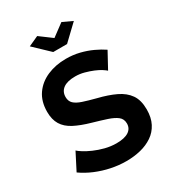

<svg xmlns="http://www.w3.org/2000/svg" viewBox="-219 -1040 1051 1167"><g transform="rotate(-30 306.5 -457.0)"><path d="M497 -524Q490 -531 471.5 -543Q453 -555 426.5 -566Q400 -577 369 -585.5Q338 -594 306 -594Q250 -594 221.5 -573Q193 -552 193 -514Q193 -485 211 -468Q229 -451 265 -439Q301 -427 355 -413Q425 -396 476.5 -371.5Q528 -347 555.5 -307.5Q583 -268 583 -203Q583 -146 562 -105.5Q541 -65 504 -40Q467 -15 420 -3.5Q373 8 320 8Q267 8 214 -3Q161 -14 112 -34.5Q63 -55 22 -84L83 -203Q92 -194 115 -179.5Q138 -165 171 -150.5Q204 -136 243 -126Q282 -116 322 -116Q378 -116 407 -135Q436 -154 436 -189Q436 -221 413 -239Q390 -257 349 -270.5Q308 -284 252 -300Q185 -319 140 -342.5Q95 -366 73 -402Q51 -438 51 -492Q51 -565 85.5 -614.5Q120 -664 179 -689.5Q238 -715 310 -715Q360 -715 404.5 -704Q449 -693 488 -675Q527 -657 558 -636ZM229 -922 314 -859 399 -922 468 -890 362 -789H265L159 -890Z"/></g></svg>

Font: YasnoRaleway
Style: Bold
Weight: 700
Designer: Matt McInerney, Pablo Impallari, Rodrigo Fuenzalida
Foundry: Matt McInerney, Pablo Impallari, Rodrigo Fuenzalida
Version: Version 4.026